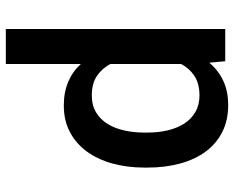

<svg xmlns="http://www.w3.org/2000/svg" viewBox="-90 -488 781 640"><g transform="rotate(90 300.0 -167.5)"><path d="M538.1 -258.8Q538.1 -201.2 524.4 -151.9Q510.7 -102.5 484.4 -66.7Q458 -30.8 419.7 -10.5Q381.3 9.8 331.5 9.8Q286.6 9.8 252.2 -4.9Q217.8 -19.5 192.9 -46.9V203.1H76.2V-528.3H183.6L188.5 -475.1Q213.9 -505.4 248.8 -521.7Q283.7 -538.1 330.1 -538.1Q380.4 -538.1 419.2 -518.6Q458 -499 484.4 -463.6Q510.7 -428.2 524.4 -378.7Q538.1 -329.1 538.1 -269ZM421.4 -269Q421.4 -304.7 414.1 -336.2Q406.7 -367.7 391.6 -391.4Q376.5 -415 353 -428.7Q329.6 -442.4 297.4 -442.4Q258.3 -442.4 232.9 -425.8Q207.5 -409.2 192.9 -381.3V-145Q207.5 -117.7 232.7 -100.6Q257.8 -83.5 298.3 -83.5Q330.6 -83.5 354 -97.7Q377.4 -111.8 392.3 -135.7Q407.2 -159.7 414.3 -191.4Q421.4 -223.1 421.4 -258.8Z"/></g></svg>

Font: Roboto Mono
Style: Regular
Weight: 500
Designer: Google
Version: Version 2.000986; 2015; ttfautohint (v1.3)